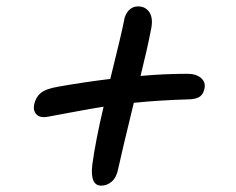

<svg xmlns="http://www.w3.org/2000/svg" viewBox="-20 -604 740 601"><path d="M130.9 -238.8Q106 -233.9 94.5 -245.6Q83 -257.3 86.9 -276.9Q91.8 -299.8 107.7 -313Q123.5 -326.2 164.1 -333Q244.6 -347.2 325.2 -356.9Q362.3 -506.3 368.2 -539.1Q371.1 -558.6 382.8 -571.3Q394.5 -584 412.1 -584Q436.5 -584 448.5 -564.2Q460.4 -544.4 452.1 -508.8Q441.9 -454.6 419.9 -366.2Q492.2 -373 566.9 -373Q593.8 -373 609.1 -359.9Q624.5 -346.7 620.1 -327.1Q617.2 -310.1 605.7 -301.8Q594.2 -293.5 570.8 -293Q481.4 -290.5 398.9 -282.2Q361.3 -128.4 350.1 -76.2Q344.7 -48.3 329.8 -35.6Q314.9 -22.9 296.9 -22.9Q261.2 -22.9 269 -88.9Q278.8 -161.6 304.2 -270Q266.6 -264.2 203.9 -252.4Q141.1 -240.7 130.9 -238.8Z"/></svg>

Font: Shantell Sans Bouncy
Style: Italic
Weight: 400
Italic angle: -11.31°
Designer: Stephen Nixon, Anya Danilova, Shantell Martin
Foundry: Arrow Type
Version: Version 1.006;[9816181b4]